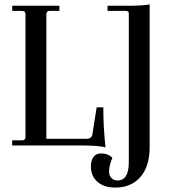

<svg xmlns="http://www.w3.org/2000/svg" viewBox="-20 -656 793 866"><path d="M500 190Q449 190 419.5 164Q390 138 390 95Q390 67 402 51.5Q414 36 436 36Q467 36 487 56Q472 89 472 117Q472 136 482.5 147Q493 158 510 158Q561 158 561 76V-595Q561 -607 547 -607H465V-630H558Q621 -630 655 -636V8Q655 94 613.5 142Q572 190 500 190ZM456 9Q428 0 337 0H35V-23H79Q95 -23 95 -39V-591Q95 -607 79 -607H35V-630H248V-607H204Q189 -607 189 -591V-30H370Q394 -30 397 -52L416 -172H446Q446 -78 456 9Z"/></svg>

Font: Arapey
Style: Regular
Weight: 400
Designer: Eduardo Rodriguez Tunni
Foundry: Eduardo Rodriguez Tunni
Version: Version 4.000